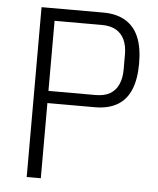

<svg xmlns="http://www.w3.org/2000/svg" viewBox="-51 -742 645 786"><g transform="rotate(5 271.5 -349.0)"><path d="M146 0H88V-698H342Q396 -698 433 -676Q470 -654 488 -611Q506 -568 506 -503Q506 -439 488 -395.5Q470 -352 433 -330.5Q396 -309 342 -309H146ZM146 -647V-359H340Q376 -359 399 -372.5Q422 -386 433.5 -412Q445 -438 445 -472V-535Q445 -570 433.5 -595Q422 -620 399 -633.5Q376 -647 340 -647Z"/></g></svg>

Font: IBM Plex Sans Condensed Light
Style: Regular
Weight: 300
Width: 3
Designer: Mike Abbink, Paul van der Laan, Pieter van Rosmalen
Foundry: Bold Monday
Version: Version 3.201